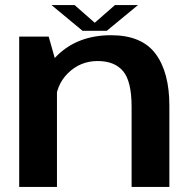

<svg xmlns="http://www.w3.org/2000/svg" viewBox="-20 -735 754 755"><path d="M55.5 0H204V-476L171.5 -591H55.5ZM497.5 0H646V-319.5Q646 -451 591.5 -523.8Q537 -596.5 417 -596.5Q288 -596.5 207 -518.8Q126 -441 126 -364.5L198 -322.5Q198 -398.5 246.8 -446.8Q295.5 -495 364 -495Q430.5 -495 464 -455.2Q497.5 -415.5 497.5 -315ZM304.5 -614H400L522.5 -715H432L352.5 -645.5L273.5 -715H182.5Z"/></svg>

Font: Anybody SemiExpanded SemiBold
Style: Regular
Weight: 600
Width: 6
Designer: Tyler Finck
Foundry: Etcetera Type Company
Version: Version 1.113;gftools[0.9.25]